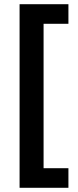

<svg xmlns="http://www.w3.org/2000/svg" viewBox="-20 -734 370 912"><path d="M305 158H73V-714H305V-621H187V65H305Z"/></svg>

Font: Noto Sans NKo Unjoined SemiBold
Style: Regular
Weight: 600
Designer: Monotype Design Team
Foundry: Monotype Imaging Inc.
Version: Version 2.004